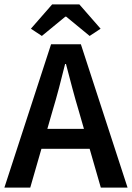

<svg xmlns="http://www.w3.org/2000/svg" viewBox="-22 -856 602 876"><path d="M116 0 167 -177H387L438 0H560L347 -654H211L-2 0ZM217 -348C238 -417 257 -491 275 -564H279C298 -492 317 -417 338 -348L361 -268H194ZM169 -692 276 -780H280L387 -692L437 -725L340 -836H216L119 -725Z"/></svg>

Font: DAIFUKU Sans Semibold
Style: Regular
Weight: 600
Designer: Original font ‘Source Sans 3’ : Paul D. Hunt
Foundry: Daifuku
Version: Version 1.000